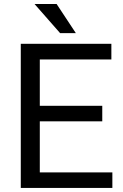

<svg xmlns="http://www.w3.org/2000/svg" viewBox="-20 -927 608 947"><path d="M484.4 -328.6H176.3V-76.7H534.2V0H82.5V-710.9H529.3V-633.8H176.3V-405.3H484.4ZM354 -763.7H276.4L150.4 -907.2H259.3Z"/></svg>

Font: APIMedia Roboto
Style: Regular
Weight: 400
Designer: Google
Version: Version 2.137; 2017